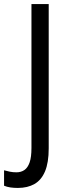

<svg xmlns="http://www.w3.org/2000/svg" viewBox="-78 -734 337 946"><path d="M10 192Q-10 192 -27 189.5Q-44 187 -58 181V105Q-44 109 -29 112Q-14 115 3 115Q26 115 42.5 103.5Q59 92 68 66Q77 40 77 -5V-714H162V-3Q162 67 144 110Q126 153 92 172.5Q58 192 10 192Z"/></svg>

Font: Noto Sans Condensed
Style: Regular
Weight: 400
Width: 3
Version: Version 2.013